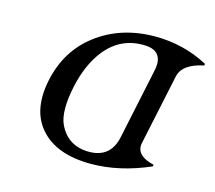

<svg xmlns="http://www.w3.org/2000/svg" viewBox="-85 -651 856 765"><g transform="rotate(15 343.0 -268.5)"><path d="M329.1 -34.7Q417.5 -34.7 436.5 -123L498 -414.1Q501.5 -429.7 501.5 -442.4Q501.5 -502.4 428.7 -502.4Q333.5 -502.4 273.4 -427.2Q224.1 -365.2 203.6 -268.6Q192.9 -217.8 192.9 -179.2Q192.9 -136.7 206.1 -109.9Q243.2 -34.7 329.1 -34.7ZM349.1 9.8Q204.6 9.8 137.7 -68.8Q93.3 -120.1 93.3 -198.2Q93.3 -231 101.1 -268.6Q127.9 -395 222.7 -468.3Q324.2 -546.9 467.3 -546.9Q584 -546.9 685.5 -492.7L684.1 -485.8Q597.2 -467.8 585.9 -413.6L524.4 -123.5Q522.9 -116.7 522.9 -110.4Q522.9 -67.4 591.8 -51.3L590.3 -44.4Q465.8 9.8 349.1 9.8Z"/></g></svg>

Font: Modern Antiqua
Style: Book Oblique
Weight: 400
Italic angle: -12°
Designer: Wojciech Kalinowski "wmk69" (wmk69@o2.pl)
Foundry: Wojciech Kalinowski "wmk69" (wmk69@o2.pl)
Version: Version 3.1.0; 2021-05-28